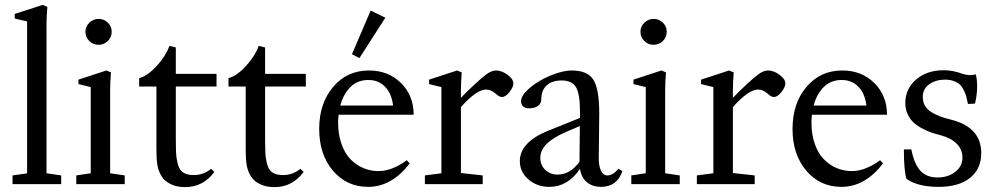

<svg xmlns="http://www.w3.org/2000/svg" viewBox="-20 -746 4046 778"><path d="M30.8 0V-35.2L89.8 -43.5V-659.2L39.6 -670.9V-689.5L152.8 -726.1L171.9 -718.3Q168.5 -681.6 168.5 -646V-43.9L228 -35.2V0Z M326.2 -617.2Q326.2 -638.7 342 -654.1Q357.9 -669.4 379.4 -669.4Q401.4 -669.4 417 -654.3Q432.6 -639.2 432.6 -617.2Q432.6 -595.2 417 -579.8Q401.4 -564.5 379.4 -564.5Q357.4 -564.5 341.8 -579.8Q326.2 -595.2 326.2 -617.2ZM289.1 0V-35.2L347.7 -43.9V-393.1L297.9 -405.3V-423.3L411.1 -460.4L429.7 -452.6Q426.3 -414.1 426.3 -379.9V-43.9L485.4 -35.2V0Z M730 12.2Q696.3 12.2 671.9 0.2Q647.5 -11.7 635.7 -30.3Q623.5 -49.3 618.7 -72.3Q613.8 -95.2 613.8 -146V-395.5H543.9V-429.2Q579.1 -439 615.7 -479.5Q652.3 -520 666.5 -560.1L692.4 -553.7V-446.8H857.4V-395.5H692.4V-180.7Q692.4 -127.9 695.3 -106.4Q698.2 -85 705.1 -68.4Q717.8 -36.6 765.1 -36.6Q804.7 -36.6 835.4 -62L848.6 -49.3Q803.2 12.2 730 12.2Z M1091.8 12.2Q1058.1 12.2 1033.7 0.2Q1009.3 -11.7 997.6 -30.3Q985.4 -49.3 980.5 -72.3Q975.6 -95.2 975.6 -146V-395.5H905.8V-429.2Q940.9 -439 977.5 -479.5Q1014.2 -520 1028.3 -560.1L1054.2 -553.7V-446.8H1219.2V-395.5H1054.2V-180.7Q1054.2 -127.9 1057.1 -106.4Q1060.1 -85 1066.9 -68.4Q1079.6 -36.6 1127 -36.6Q1166.5 -36.6 1197.3 -62L1210.4 -49.3Q1165 12.2 1091.8 12.2Z M1436.5 -510.7 1406.2 -526.4 1481.9 -703.1 1541.5 -674.3ZM1471.7 11.2Q1384.8 11.2 1329.1 -54.4Q1273.4 -120.1 1273.4 -223.6Q1273.4 -327.1 1329.8 -393.8Q1386.2 -460.4 1475.1 -460.4Q1553.2 -460.4 1604.7 -409.7Q1656.2 -358.9 1656.2 -281.2H1352.1Q1350.1 -267.1 1350.1 -249Q1350.1 -200.7 1363.8 -162.4Q1377.4 -124 1400.4 -100.6Q1423.3 -77.1 1452.4 -64.9Q1481.4 -52.7 1513.7 -52.7Q1567.9 -52.7 1628.4 -96.7L1640.1 -83.5Q1566.9 11.2 1471.7 11.2ZM1472.7 -421.9Q1428.7 -421.9 1399.9 -393.3Q1371.1 -364.7 1358.9 -318.4H1572.8Q1566.9 -367.2 1540.3 -394.5Q1513.7 -421.9 1472.7 -421.9Z M1701.7 0V-35.2L1768.6 -43.9V-393.1L1718.8 -405.3V-423.3L1832 -460.4L1851.1 -452.6Q1847.7 -414.1 1847.7 -379.9V-349.6Q1873.5 -376.5 1904.3 -405Q1935.1 -433.6 1952.1 -445.8Q1972.7 -460.4 1990.7 -460.4Q2012.2 -460.4 2036.1 -443.4Q2060.1 -426.3 2060.1 -407.7Q2060.1 -392.6 2044.2 -372.8Q2028.3 -353 2014.2 -353Q2003.4 -353 1992.2 -363.3Q1970.7 -383.3 1950.7 -383.3Q1910.6 -383.3 1847.7 -312V-44.9L1936 -35.2V0Z M2206.1 11.2Q2156.2 11.2 2121.3 -19Q2086.4 -49.3 2086.4 -93.3Q2086.4 -170.4 2203.6 -217.3L2330.1 -268.1V-294.4Q2330.1 -365.2 2314 -392.6Q2297.9 -419.9 2255.9 -419.9Q2216.8 -419.9 2195.1 -399.9Q2173.3 -379.9 2173.3 -343.3Q2173.3 -326.7 2159.9 -316.9Q2146.5 -307.1 2124 -307.1Q2108.4 -307.1 2099.9 -314.7Q2091.3 -322.3 2091.3 -335.9Q2091.3 -359.4 2126 -389.2Q2160.6 -418.9 2210 -439.7Q2259.3 -460.4 2297.9 -460.4Q2360.4 -460.4 2384.3 -423.1Q2408.2 -385.7 2408.2 -286.6Q2408.2 -252.4 2407.2 -189.5Q2406.2 -126.5 2406.2 -106.4Q2405.8 -75.7 2414.6 -55.4Q2423.3 -35.2 2441.4 -35.2Q2464.4 -35.2 2485.4 -62.5L2502 -52.7Q2480.5 11.2 2415 11.2Q2382.3 11.2 2359.4 -6.6Q2336.4 -24.4 2330.1 -61.5Q2280.3 11.2 2206.1 11.2ZM2169.4 -106.4Q2169.4 -77.1 2189.2 -57.9Q2209 -38.6 2239.3 -38.6Q2290 -38.6 2328.1 -90.3L2329.6 -235.4L2279.3 -213.9Q2222.7 -189.9 2196 -163.8Q2169.4 -137.7 2169.4 -106.4Z M2575.2 -617.2Q2575.2 -638.7 2591.1 -654.1Q2606.9 -669.4 2628.4 -669.4Q2650.4 -669.4 2666 -654.3Q2681.6 -639.2 2681.6 -617.2Q2681.6 -595.2 2666 -579.8Q2650.4 -564.5 2628.4 -564.5Q2606.4 -564.5 2590.8 -579.8Q2575.2 -595.2 2575.2 -617.2ZM2538.1 0V-35.2L2596.7 -43.9V-393.1L2546.9 -405.3V-423.3L2660.2 -460.4L2678.7 -452.6Q2675.3 -414.1 2675.3 -379.9V-43.9L2734.4 -35.2V0Z M2803.7 0V-35.2L2870.6 -43.9V-393.1L2820.8 -405.3V-423.3L2934.1 -460.4L2953.1 -452.6Q2949.7 -414.1 2949.7 -379.9V-349.6Q2975.6 -376.5 3006.3 -405Q3037.1 -433.6 3054.2 -445.8Q3074.7 -460.4 3092.8 -460.4Q3114.3 -460.4 3138.2 -443.4Q3162.1 -426.3 3162.1 -407.7Q3162.1 -392.6 3146.2 -372.8Q3130.4 -353 3116.2 -353Q3105.5 -353 3094.2 -363.3Q3072.8 -383.3 3052.7 -383.3Q3012.7 -383.3 2949.7 -312V-44.9L3038.1 -35.2V0Z M3389.6 11.2Q3302.7 11.2 3247.1 -54.4Q3191.4 -120.1 3191.4 -223.6Q3191.4 -327.1 3247.8 -393.8Q3304.2 -460.4 3393.1 -460.4Q3471.2 -460.4 3522.7 -409.7Q3574.2 -358.9 3574.2 -281.2H3270Q3268.1 -267.1 3268.1 -249Q3268.1 -200.7 3281.7 -162.4Q3295.4 -124 3318.4 -100.6Q3341.3 -77.1 3370.4 -64.9Q3399.4 -52.7 3431.6 -52.7Q3485.8 -52.7 3546.4 -96.7L3558.1 -83.5Q3484.9 11.2 3389.6 11.2ZM3390.6 -421.9Q3346.7 -421.9 3317.9 -393.3Q3289.1 -364.7 3276.9 -318.4H3490.7Q3484.9 -367.2 3458.3 -394.5Q3431.6 -421.9 3390.6 -421.9Z M3653.3 -21Q3642.6 -53.2 3642.6 -140.6H3672.9Q3684.1 -82 3709.2 -54.4Q3734.4 -26.9 3778.3 -26.9Q3821.8 -26.9 3850.8 -49.6Q3879.9 -72.3 3879.9 -107.4Q3879.9 -140.6 3856.2 -164.1Q3832.5 -187.5 3789.1 -198.7Q3767.6 -204.1 3750 -210.4Q3732.4 -216.8 3712.6 -227.8Q3692.9 -238.8 3679.4 -252Q3666 -265.1 3657.2 -284.9Q3648.4 -304.7 3648.4 -328.1Q3648.4 -385.7 3691.9 -423.6Q3735.4 -461.4 3804.7 -461.4Q3840.3 -461.4 3879.4 -447.3Q3908.7 -437 3934.1 -444.8Q3939.5 -423.8 3939.5 -395.5Q3939.5 -361.3 3930.7 -326.2L3902.3 -324.7Q3898.4 -343.3 3895.8 -353.8Q3893.1 -364.3 3886 -379.4Q3878.9 -394.5 3870.1 -402.8Q3861.3 -411.1 3845.7 -417.2Q3830.1 -423.3 3809.6 -423.3Q3772.5 -423.3 3745.8 -404.8Q3719.2 -386.2 3719.2 -353.5Q3719.2 -333 3728 -317.6Q3736.8 -302.2 3754.4 -291.5Q3772 -280.8 3789.8 -274.2Q3807.6 -267.6 3833.5 -261.2Q3956.1 -230.5 3956.1 -125.5Q3956.1 -62 3910.9 -25.4Q3865.7 11.2 3782.7 11.2Q3699.7 11.2 3653.3 -21Z"/></svg>

Font: Elstob 8pt
Style: Regular
Weight: 400
Designer: Peter S. Baker
Version: Version 1.015